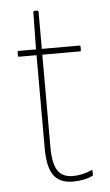

<svg xmlns="http://www.w3.org/2000/svg" viewBox="-48 -652 396 693"><g transform="rotate(-5 149.5 -305.0)"><path d="M189 8Q141 8 119 -22Q97 -52 97 -122V-458H33Q30 -458 30 -462V-475Q30 -479 33 -479H97L99 -614Q100 -618 103 -618H114Q118 -618 118 -614V-479H254Q258 -479 258 -475V-462Q258 -458 254 -458H118V-122Q118 -64 135 -38Q152 -12 190 -12Q207 -12 225 -16Q243 -20 258 -27Q262 -29 262 -24V-10Q262 -7 259 -6Q245 1 225.5 4.5Q206 8 189 8Z"/></g></svg>

Font: Sofia Sans Condensed Thin
Style: Regular
Weight: 250
Version: Version 4.100